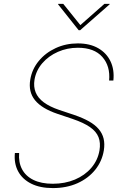

<svg xmlns="http://www.w3.org/2000/svg" viewBox="-20 -963 645 994"><path d="M253.4 10.7Q187.5 10.7 141.6 -12.2Q95.7 -35.2 73.7 -76.2Q51.8 -117.2 57.1 -170.9H79.1Q75.2 -123 94 -87.2Q112.8 -51.3 153.1 -31.5Q193.4 -11.7 253.4 -11.7Q316.4 -11.7 367.9 -33.4Q419.4 -55.2 452.9 -94.2Q486.3 -133.3 495.1 -184.6Q501.5 -223.6 490 -252.9Q478.5 -282.2 446 -304.9Q413.6 -327.6 356 -347.2L277.8 -373.5Q196.3 -400.9 161.1 -444.3Q126 -487.8 136.7 -550.8Q145.5 -604.5 180.4 -647Q215.3 -689.5 268.1 -713.9Q320.8 -738.3 382.8 -738.3Q445.3 -738.3 488.5 -713.4Q531.7 -688.5 552.2 -645.3Q572.8 -602.1 566.9 -545.9H544.9Q551.8 -620.6 509.8 -668.2Q467.8 -715.8 383.3 -715.8Q328.1 -715.8 279.8 -694.6Q231.4 -673.3 199.2 -636Q167 -598.6 158.7 -550.8Q152.8 -514.2 164.6 -484.9Q176.3 -455.6 206.8 -433.1Q237.3 -410.6 286.1 -394L364.7 -367.7Q409.2 -352.5 440.7 -334.7Q472.2 -316.9 491 -294.7Q509.8 -272.5 516.4 -245.4Q522.9 -218.3 517.6 -184.6Q508.3 -127.9 472.7 -83.7Q437 -39.6 380.9 -14.4Q324.7 10.7 253.4 10.7ZM307.6 -942.9 396 -833 520.5 -942.9H547.9L547.4 -940.4L395 -806.6H387.2L280.8 -940.4L281.2 -942.9Z"/></svg>

Font: Inter 16pt Thin
Style: Italic
Weight: 250
Italic angle: -9.3988°
Version: Version 4.001;git-66647c0bb